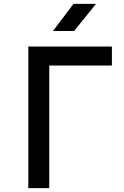

<svg xmlns="http://www.w3.org/2000/svg" viewBox="-20 -970 640 990"><path d="M126 0V-730H557V-632H234V0ZM253 -810 359 -950H475L362 -810Z"/></svg>

Font: JetBrains Mono SemiBold
Style: Regular
Weight: 472
Monospace: yes
Designer: Philipp Nurullin, Konstantin Bulenkov
Foundry: JetBrains
Version: Version 2.305; ttfautohint (v1.8.4.7-5d5b)